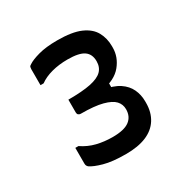

<svg xmlns="http://www.w3.org/2000/svg" viewBox="-111 -894 622 637"><g transform="rotate(-30 200.0 -575.5)"><path d="M335 -683Q335 -647 310.5 -617Q286 -587 234 -578L265 -604V-555L234 -579Q274 -573 296.5 -558Q319 -543 329 -521.5Q339 -500 339 -475V-469Q339 -433 322.5 -407Q306 -381 274.5 -368Q243 -355 197 -355Q145 -355 113 -364Q81 -373 67 -383Q64 -386 62.5 -389Q61 -392 61 -398Q61 -402 61 -410Q61 -418 61 -427.5Q61 -437 61 -445Q61 -453 61 -457H73Q98 -440 126.5 -433Q155 -426 187 -426Q231 -426 251 -441Q271 -456 271 -484Q271 -503 258.5 -516.5Q246 -530 216 -538Q186 -546 133 -546Q128 -546 124.5 -549Q121 -552 121 -558Q121 -563 121 -572.5Q121 -582 121 -592Q121 -602 121 -607Q175 -607 206.5 -613.5Q238 -620 252 -634Q266 -648 266 -671Q266 -698 247.5 -711Q229 -724 185 -724Q152 -724 124 -716.5Q96 -709 77 -695H65Q65 -699 65 -707.5Q65 -716 65 -726Q65 -736 65 -744Q65 -752 65 -756Q65 -760 66 -764Q67 -768 73 -771Q86 -780 115 -788Q144 -796 187 -796Q244 -796 276 -782Q308 -768 321.5 -743.5Q335 -719 335 -689Z"/></g></svg>

Font: Recursive
Style: Regular
Weight: 400
Version: Version 1.085